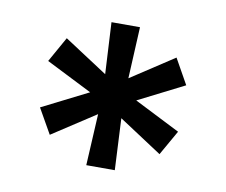

<svg xmlns="http://www.w3.org/2000/svg" viewBox="-55 -794 637 541"><g transform="rotate(10 264.0 -523.5)"><path d="M223.1 -318.4 231 -465.8 106.9 -384.8 66.4 -456.1 198.2 -522.5 66.4 -588.9 106.9 -661.1 231 -580.1 223.1 -727.5H304.7L297.4 -580.1L420.9 -661.1L461.4 -588.9L330.1 -522.5L461.4 -456.1L420.9 -384.8L297.4 -465.8L304.7 -318.4Z"/></g></svg>

Font: Inter
Style: 540
Weight: 540
Designer: Rasmus Andersson
Foundry: rsms
Version: Version 4.001;git-66647c0bb